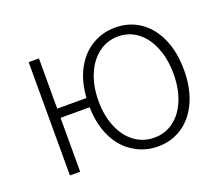

<svg xmlns="http://www.w3.org/2000/svg" viewBox="-97 -687 984 844"><g transform="rotate(-20 395.0 -265.0)"><path d="M102 -530H150V-295H301V-252H150V0H102ZM397 -20Q344 -53 315 -115.5Q286 -178 286 -264Q286 -353 316 -416Q345 -477 396 -510Q447 -543 511 -543Q575 -543 625 -509.5Q675 -476 703.5 -413Q732 -350 732 -264Q732 -179 703.5 -116.5Q675 -54 625 -20.5Q575 13 511 13Q448 13 397 -20ZM683 -264Q683 -333 661 -387.5Q639 -442 599.5 -472Q560 -502 509 -502Q458 -502 417.5 -471.5Q377 -441 354.5 -387Q332 -333 332 -264Q332 -195 354.5 -141.5Q377 -88 417 -58.5Q457 -29 509 -29Q560 -29 599.5 -58.5Q639 -88 661 -141.5Q683 -195 683 -264Z"/></g></svg>

Font: Merged Yaku Han JP ExtraLight
Style: Regular
Weight: 250
Designer: Ryoko NISHIZUKA 西塚涼子 (kana, bopomofo & ideographs); Paul D. Hunt (Latin, Greek & Cyrillic); Sandoll Communications 산돌커뮤니
Foundry: Adobe
Version: Version 2.004